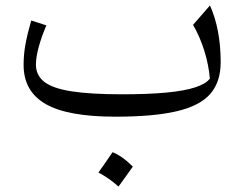

<svg xmlns="http://www.w3.org/2000/svg" viewBox="-20 -426 904 711"><path d="M757.1 -134.9Q742.6 -115.4 702.5 -102.4Q662.5 -89.4 595.4 -83.1Q528.3 -76.8 432.2 -76.8Q315.7 -76.8 245.6 -87.7Q175.4 -98.5 144.2 -122.8Q113 -147.1 113 -187.1Q113 -213.5 123.3 -251.8Q133.6 -290 151.7 -332L95.6 -350.2Q80.1 -295.4 73.8 -259.1Q67.4 -222.8 67.4 -185.6Q67.4 -87.9 148.9 -40.9Q230.3 6.1 407.1 6.1Q549.6 6.1 635.2 -14.2Q720.8 -34.4 759 -78.7Q797.2 -122.9 797.2 -195.7Q797.2 -317.3 757.5 -405.8L694.9 -334Q720.4 -290 736.7 -237.8Q752.9 -185.7 757.1 -134.9ZM396.8 137.6Q383.5 157.2 370.8 175.5Q358.1 193.9 344.6 212.7Q364.3 223.3 383.2 236.4Q402.1 249.6 418.7 265Q432.6 246.1 445.8 227.6Q459 209.1 471.9 190.9Q451.1 170.3 432.5 157.3Q413.9 144.4 396.8 137.6Z"/></svg>

Font: Pinar-VF-FD
Style: Regular
Weight: 300
Designer: Amin Abedi
Version: Version 3.0